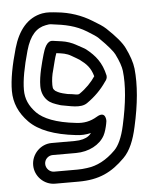

<svg xmlns="http://www.w3.org/2000/svg" viewBox="-53 -715 620 795"><g transform="rotate(-5 257.5 -317.5)"><path d="M395 -391C383 -445 358 -476 320 -506C312 -512 302 -516 283 -527C264 -538 243 -545 222 -548C205 -550 193 -552 186 -553C160 -557 149 -521 143 -501C134 -469 118 -414 118 -371C118 -348 125 -327 141 -311C154 -298 169 -293 194 -285C195 -285 197 -284 198 -284C231 -279 277 -264 305 -284C338 -307 365 -334 386 -365C392 -372 397 -381 395 -391ZM344 -392C328 -368 305 -344 277 -325C269 -320 257 -325 247 -326C233 -327 222 -329 208 -333C192 -337 181 -344 178 -346C173 -352 168 -352 168 -371C168 -392 171 -413 177 -433C185 -463 188 -480 196 -501C220 -498 238 -496 258 -484C273 -475 283 -470 290 -465C317 -445 334 -428 344 -392ZM110 -48C110 -67 126 -82 144 -82H241C295 -82 341 -107 361 -144C368 -157 373 -176 376 -191C376 -192 378 -202 378 -203C378 -203 380 -248 340 -224C312 -207 284 -202 253 -206C169 -215 118 -237 91 -264C62 -294 49 -324 49 -361C49 -401 59 -455 78 -522C96 -586 125 -613 162 -620C171 -622 179 -623 185 -622C244 -615 287 -606 331 -579C354 -565 369 -555 376 -548C412 -513 433 -487 439 -475C454 -445 462 -421 464 -404C471 -344 464 -269 444 -179C433 -128 417 -96 400 -79C362 -41 323 -21 281 -16C267 -14 254 -13 241 -13H144C126 -13 110 -29 110 -48ZM60 -47C60 -1 98 37 144 37H241C327 37 380 11 435 -44C463 -72 480 -114 492 -169C513 -262 520 -341 513 -409C510 -435 500 -464 484 -497C472 -521 449 -548 411 -584C398 -596 382 -606 357 -621C315 -647 266 -664 213 -669C194 -671 173 -674 152 -670C90 -658 51 -609 30 -536C10 -466 -1 -408 -1 -361C-1 -311 18 -268 55 -230C94 -190 159 -166 247 -156C268 -153 288 -154 310 -159C307 -156 305 -152 298 -147C286 -138 266 -132 241 -132H144C98 -132 60 -93 60 -47Z"/></g></svg>

Font: AppleStorm
Style: XbdOut
Weight: 800
Foundry: Cannot Into Space Fonts
Version: Version 1.01